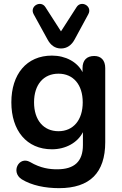

<svg xmlns="http://www.w3.org/2000/svg" viewBox="-20 -788 632 998"><path d="M287 190C447 190 527 110 527 -49V-434C527 -475 505 -497 470 -497C431 -497 409 -475 409 -434V-413C382 -466 321 -499 250 -499C118 -499 39 -402 39 -256C39 -110 118 -12 250 -12C321 -12 383 -46 411 -101V-34C411 52 366 92 277 92C239 92 192 87 136 54C79 22 34 106 93 144C145 176 215 190 287 190ZM284 -106C206 -106 157 -164 157 -256C157 -348 206 -405 284 -405C361 -405 410 -348 410 -256C410 -164 361 -106 284 -106ZM297 -536C328 -536 352 -553 368 -583L439 -714C462 -756 402 -789 378 -751L297 -625L216 -751C192 -789 132 -756 155 -714L227 -583C243 -553 266 -536 297 -536Z"/></svg>

Font: SN Pro SemiBold
Style: Regular
Weight: 600
Designer: Tobias Whetton
Foundry: Supernotes
Version: Version 1.003;Glyphs 3.3 (3324)